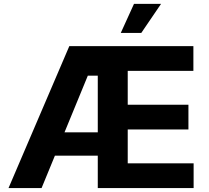

<svg xmlns="http://www.w3.org/2000/svg" viewBox="-20 -964 1070 984"><path d="M23.6 0 335.2 -727.5H971.1V-600.8H634.6V-427.3H945.7V-300.6H634.6V-126.8H972.3V0H481.1V-576.2H430.1L193 0ZM195.3 -166.2V-285.9H568.4V-166.2ZM599 -795.3 666.8 -944.3H805.5L704.1 -795.3Z"/></svg>

Font: GitLab Sans
Style: Regular
Weight: 400
Designer: Rasmus Andersson
Foundry: Modifications by GitLab B.V., manufactured by rsms
Version: Version 4.000;git-c8fb6b7